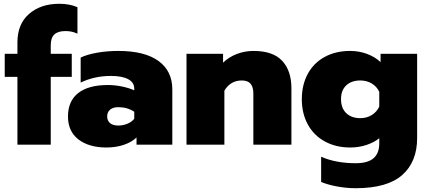

<svg xmlns="http://www.w3.org/2000/svg" viewBox="-20 -764 2263 1014"><path d="M72 -358H5V-480H72V-540Q72 -637 133.5 -690.5Q195 -744 293 -744Q348 -744 389 -726V-586Q361 -600 326 -600Q286 -600 267 -582Q248 -564 248 -525V-480H359V-358H248V0H72Z M339 -149Q339 -230 393 -272.5Q447 -315 550 -315Q587 -315 625 -307Q663 -299 689 -287V-296Q689 -329 656.5 -346Q624 -363 566 -363Q479 -363 406 -328V-460Q439 -476 492 -485.5Q545 -495 605 -495Q744 -495 817 -442Q890 -389 890 -292V0H701V-38Q677 -14 635 0.5Q593 15 542 15Q450 15 394.5 -27.5Q339 -70 339 -149ZM689 -137V-174Q652 -198 605 -198Q577 -198 561.5 -185Q546 -172 546 -149Q546 -127 561 -114Q576 -101 604 -101Q631 -101 654 -111Q677 -121 689 -137Z M965 -480H1158V-433Q1189 -463 1231 -479Q1273 -495 1319 -495Q1422 -495 1470.5 -442.5Q1519 -390 1519 -298V0H1318V-270Q1318 -304 1303.5 -321.5Q1289 -339 1257 -339Q1197 -339 1165 -285V0H965Z M1676 197V64Q1755 98 1858 98Q1923 98 1953 71.5Q1983 45 1983 -6V-34Q1956 -12 1915.5 1.5Q1875 15 1830 15Q1754 15 1695.5 -17Q1637 -49 1605.5 -107Q1574 -165 1574 -240Q1574 -316 1605.5 -374Q1637 -432 1695 -463.5Q1753 -495 1829 -495Q1876 -495 1918 -479.5Q1960 -464 1990 -436V-480H2183V-35Q2183 91 2104 160.5Q2025 230 1858 230Q1811 230 1761.5 221Q1712 212 1676 197ZM1983 -201V-279Q1970 -307 1943.5 -323Q1917 -339 1883 -339Q1836 -339 1808.5 -313Q1781 -287 1781 -241Q1781 -193 1808.5 -166.5Q1836 -140 1883 -140Q1917 -140 1943.5 -156.5Q1970 -173 1983 -201Z"/></svg>

Font: Prompt ExtraBold
Style: Regular
Weight: 800
Designer: Katatrad Team
Foundry: CadsonDemak
Version: Version 1.001